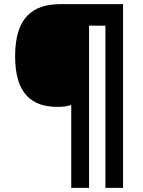

<svg xmlns="http://www.w3.org/2000/svg" viewBox="-20 -780 689 927"><path d="M574 127V-760H273C142 -760 53 -700 53 -509C53 -326 134 -264 258 -264C286 -264 304 -267 324 -273V127H410V-656H489V127Z"/></svg>

Font: Noto Sans Gurmukhi ExtraBold
Style: Regular
Weight: 800
Designer: Jelle Bosma - Monotype Design Team
Foundry: Monotype Imaging Inc.
Version: Version 2.004